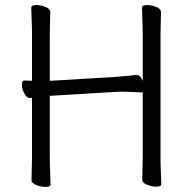

<svg xmlns="http://www.w3.org/2000/svg" viewBox="-20 -725 740 756"><path d="M542 -362Q541 -362 539.5 -361.5Q538 -361 536 -361Q526 -361 503 -362.5Q480 -364 456 -364Q450 -364 444 -363.5Q438 -363 433 -363L182 -348H176V-105Q176 -74 177.5 -45Q179 -16 179 1Q179 11 158 11Q142 11 123 3.5Q104 -4 104 -17Q104 -29 105 -54.5Q106 -80 106 -106V-340Q103 -339 99 -339H98Q85 -339 75.5 -357.5Q66 -376 66 -392Q66 -408 77 -408H78Q82 -408 89 -407.5Q96 -407 106 -407V-589Q106 -620 104.5 -649Q103 -678 103 -695Q103 -705 124 -705Q141 -705 159.5 -697.5Q178 -690 178 -677Q178 -665 177 -639.5Q176 -614 176 -588V-407H181L432 -422Q455 -424 479 -426Q503 -428 515 -430H518Q526 -430 532 -423.5Q538 -417 542 -406V-589Q542 -620 540.5 -649Q539 -678 539 -695Q539 -705 560 -705Q577 -705 595.5 -697.5Q614 -690 614 -677Q614 -665 613 -639.5Q612 -614 612 -588V-106Q612 -75 613.5 -46Q615 -17 615 0Q615 10 594 10Q578 10 559 2.5Q540 -5 540 -18Q540 -30 541 -55.5Q542 -81 542 -107Z"/></svg>

Font: Moon Stars Kai T
Style: Regular
Weight: 400
Designer: GuiWonder
Version: Version 1.101